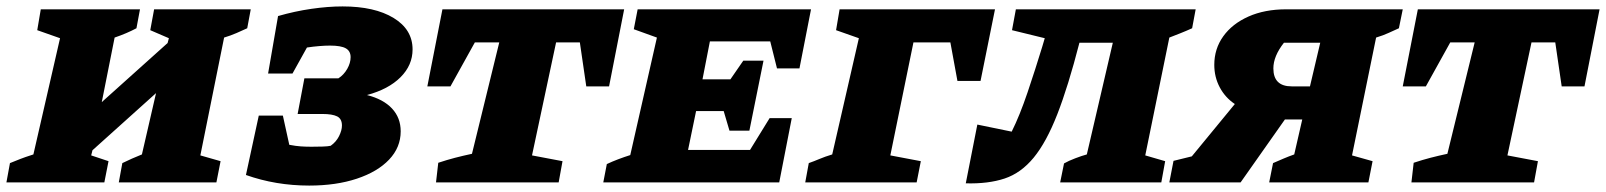

<svg xmlns="http://www.w3.org/2000/svg" viewBox="-43 -568 5002 598"><path d="M-23 0 -12 -60Q8 -68 20.5 -73Q33 -78 61 -87L144 -449L73 -474L84 -539H393L382 -480Q352 -464 314 -451L274 -250L479 -434L483 -449L425 -474L437 -539H738L727 -480Q712 -473 693.5 -465Q675 -457 655 -451L581 -84L644 -66L631 0H327L338 -60Q352 -67 368 -74Q384 -81 399 -87L443 -278L245 -100L241 -84L295 -66L282 0Z M723 -23 763 -208H838L858 -117Q879 -113 894.5 -112Q910 -111 927 -111Q943 -111 961 -111.5Q979 -112 987 -114Q1004 -126 1013 -144Q1022 -162 1022 -177Q1022 -198 1007 -205.5Q992 -213 961 -213H884L905 -324H1011Q1028 -335 1038.5 -353.5Q1049 -372 1049 -390Q1049 -409 1034 -417.5Q1019 -426 985 -426Q970 -426 951.5 -424.5Q933 -423 913 -420L868 -339H792L823 -518Q875 -533 927 -540.5Q979 -548 1024 -548Q1124 -548 1183 -512Q1242 -476 1242 -414Q1242 -365 1204.5 -327.5Q1167 -290 1100 -272Q1151 -259 1178 -230Q1205 -201 1205 -159Q1205 -109 1169 -71Q1133 -33 1068.5 -11.5Q1004 10 920 10Q816 10 723 -23Z M1901 -539 1854 -299H1783L1763 -436H1689L1614 -84L1709 -66L1697 0H1315L1322 -61Q1349 -70 1374 -76.5Q1399 -83 1427 -89L1512 -436H1436L1360 -299H1288L1335 -539Z M1836 0 1847 -57Q1864 -65 1882.5 -72Q1901 -79 1920 -85L2003 -451L1931 -477L1943 -539H2483L2447 -355H2377L2356 -439H2168L2145 -321H2232L2272 -379H2335L2291 -161H2229L2211 -222H2125L2100 -101H2293L2354 -200H2423L2384 0Z M3056 -539 3011 -316H2939L2917 -436H2802L2730 -84L2825 -66L2812 0H2465L2476 -60Q2493 -66 2509.5 -73Q2526 -80 2549 -87L2632 -449L2561 -474L2572 -539Z M2965 3 3001 -180 3108 -158Q3133 -208 3157.5 -280.5Q3182 -353 3203 -422L3211 -449L3109 -474L3121 -539H3681L3670 -480Q3650 -471 3633.5 -464.5Q3617 -458 3599 -451L3524 -84L3586 -66L3574 0H3259L3271 -59Q3285 -67 3306 -75Q3327 -83 3342 -87L3423 -435H3319Q3284 -299 3250 -212Q3216 -125 3176.5 -77Q3137 -29 3086 -12Q3035 5 2965 3Z M3599 0 3612 -67 3669 -81 3803 -244Q3773 -264 3756 -296Q3739 -328 3739 -366Q3739 -416 3767 -455Q3795 -494 3845.5 -516.5Q3896 -539 3963 -539H4326L4314 -480Q4298 -473 4282 -465.5Q4266 -458 4243 -451L4168 -84L4232 -66L4219 0H3910L3922 -60Q3938 -67 3954.5 -74Q3971 -81 3988 -87L4013 -196H3959L3821 0ZM3980 -299H4037L4069 -435H3956Q3923 -393 3923 -355Q3923 -299 3980 -299Z M4939 -539 4892 -299H4821L4801 -436H4727L4652 -84L4747 -66L4735 0H4353L4360 -61Q4387 -70 4412 -76.5Q4437 -83 4465 -89L4550 -436H4474L4398 -299H4326L4373 -539Z"/></svg>

Font: Piazzolla SC ExtraBold
Style: Italic
Weight: 800
Italic angle: -11.3°
Designer: Juan Pablo del Peral
Foundry: Huerta Tipografica
Version: Version 1.330